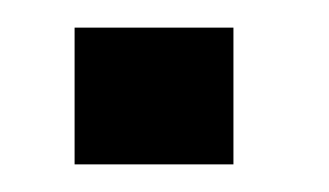

<svg xmlns="http://www.w3.org/2000/svg" viewBox="-20 -383 238 139"><path d="M34 -264V-363H149V-264Z"/></svg>

Font: Foldit Medium
Style: Regular
Weight: 500
Version: Version 1.003